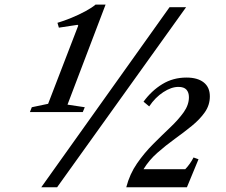

<svg xmlns="http://www.w3.org/2000/svg" viewBox="-20 -792 956 812"><path d="M154.5 0 697 -761.5H767L221.5 0ZM106.5 -318 114.5 -338.5 183.5 -353 311 -684 308 -687 229 -675 223 -695.5Q250 -703.5 281.8 -716.5Q313.5 -729.5 341.2 -744.5Q369 -759.5 384 -772.5H426.5L265.5 -349.5L338.5 -338.5L330 -318ZM514 0Q528.5 -56 559.5 -100.8Q590.5 -145.5 628 -183Q665.5 -220.5 700 -253.2Q734.5 -286 756.8 -317.2Q779 -348.5 779 -381Q779 -401 768.5 -412.8Q758 -424.5 734.5 -424.5Q704.5 -424.5 670.5 -402.2Q636.5 -380 611 -342L587 -362Q621 -408.5 666.5 -436.2Q712 -464 768.5 -464Q815.5 -464 841.5 -443.5Q867.5 -423 867.5 -384.5Q867.5 -347.5 846.2 -317.2Q825 -287 791.5 -259.8Q758 -232.5 719.5 -204.8Q681 -177 645.8 -146Q610.5 -115 587 -76.5H763.5Q784.5 -98.5 798.5 -126L819.5 -118.5L770.5 0Z"/></svg>

Font: Libre Caslon Text
Style: Italic
Weight: 400
Italic angle: -22.583°
Designer: Pablo Impallari, Rodrigo Fuenzalida, Katja Schimmel
Foundry: Pablo Impallari, Rodrigo Fuenzalida
Version: Version 2.000